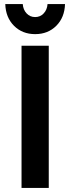

<svg xmlns="http://www.w3.org/2000/svg" viewBox="-20 -925 346 945"><path d="M86 -700H220V0H86ZM153 -841Q178 -841 195 -859Q212 -877 214 -905H300Q298 -839 257 -798Q216 -757 153 -757Q90 -757 49 -798Q8 -839 6 -905H92Q94 -877 111 -859Q128 -841 153 -841Z"/></svg>

Font: Montserrat arm2 Medium
Style: Regular
Weight: 500
Designer: Julieta Ulanovsky
Foundry: Julieta Ulanovsky
Version: Version 6.000